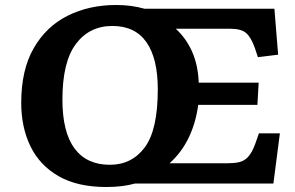

<svg xmlns="http://www.w3.org/2000/svg" viewBox="-20 -735 1182 769"><path d="M65 -323Q65 -455 115 -542Q165 -629 251 -672Q337 -715 445 -715Q506 -715 559 -700H1079L1094 -516L1013 -506L1001 -542Q986 -585 966 -602.5Q946 -620 901 -620H684Q726 -581 749.5 -528Q773 -475 776 -404H1016L1011 -315H774Q764 -242 735.5 -183Q707 -124 659 -81H890Q917 -81 937.5 -85.5Q958 -90 973.5 -106.5Q989 -123 1002 -158L1017 -201H1101L1075 0H521Q496 7 467.5 10.5Q439 14 406 14Q290 14 214.5 -29.5Q139 -73 102 -149Q65 -225 65 -323ZM230 -336Q230 -206 278.5 -140.5Q327 -75 420 -75Q508 -75 560 -145Q612 -215 612 -377Q612 -501 566.5 -566Q521 -631 430 -631Q338 -631 284 -559Q230 -487 230 -336Z"/></svg>

Font: Literata 7pt
Style: Bold Italic
Weight: 700
Italic angle: -2°
Designer: Latin by Veronika Burian and Jose Scaglione. Greek by Irene Vlachou. Cyrillic by Vera Evstafieva
Foundry: TypeTogether
Version: Version 3.002